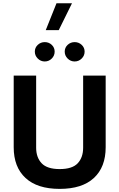

<svg xmlns="http://www.w3.org/2000/svg" viewBox="-20 -1186 752 1211"><path d="M504.4 -709H646.5V-257.3Q646.5 -132.3 572.3 -63.5Q498 5.4 356.4 5.4Q215.3 5.4 140.9 -63.5Q66.4 -132.3 66.4 -257.3V-709H208V-254.4Q208 -192.9 242.7 -156.2Q277.3 -119.6 356.4 -119.6Q436 -119.6 470.2 -156.2Q504.4 -192.9 504.4 -254.4ZM199.7 -860.4Q199.7 -885.7 218.3 -903.1Q236.8 -920.4 262.2 -920.4Q288.1 -920.4 306.4 -903.1Q324.7 -885.7 324.7 -860.4Q324.7 -835 306.4 -816.7Q288.1 -798.3 262.2 -798.3Q236.8 -798.3 218.3 -816.7Q199.7 -835 199.7 -860.4ZM388.2 -860.4Q388.2 -885.7 406.7 -903.1Q425.3 -920.4 450.7 -920.4Q476.6 -920.4 495.1 -903.1Q513.7 -885.7 513.7 -860.4Q513.7 -835 495.1 -816.7Q476.6 -798.3 450.7 -798.3Q425.3 -798.3 406.7 -816.7Q388.2 -835 388.2 -860.4ZM336.4 -1165.5H434.1L350.6 -996.1H268.6Z"/></svg>

Font: Estedad-FD Bold
Style: Regular
Weight: 700
Designer: Amin Abedi
Version: Version 7.3